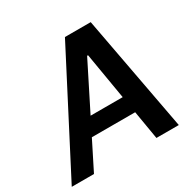

<svg xmlns="http://www.w3.org/2000/svg" viewBox="-201 -888 1048 1049"><g transform="rotate(-30 323.5 -364.0)"><path d="M100.6 0H-39.6L337.4 -727.5H500L635.7 0H494.6L397 -578.1H391.1ZM152.8 -285.2H536.1L518.6 -179.7H134.8Z"/></g></svg>

Font: Inter Tight SemiBold
Style: Italic
Weight: 600
Italic angle: -9.39999°
Designer: Rasmus Andersson
Foundry: rsms
Version: Version 3.004